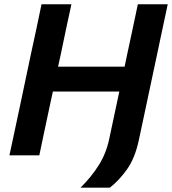

<svg xmlns="http://www.w3.org/2000/svg" viewBox="-20 -733 812 906"><path d="M24.5 0Q37 -58 48.5 -112Q60 -166 74.5 -234L125 -473.5Q140 -542 151.8 -597.5Q163.5 -653 176 -713H317Q304 -654 292.2 -598Q280.5 -542 266 -473L254 -418.5H568L579.5 -473.5Q594.5 -542 606.2 -598Q618 -654 630.5 -713H771.5Q759 -654 747 -598Q735 -542 720.5 -473L688.5 -322.5Q674 -255.5 660.8 -192.2Q647.5 -129 634.5 -69Q616.5 13.5 579.5 65.8Q542.5 118 498.5 152.5H360Q411.5 101.5 446.2 46.2Q481 -9 495.5 -78L543 -301H229.5L215 -234Q200.5 -166 189 -112Q177.5 -58 165.5 0Z"/></svg>

Font: Commissioner SemiBold
Style: Italic
Weight: 600
Italic angle: -12°
Designer: Kostas Bartsokas
Foundry: Kostas Bartsokas
Version: Version 1.000; ttfautohint (v1.8.3)